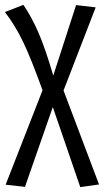

<svg xmlns="http://www.w3.org/2000/svg" viewBox="-24 -556 427 785"><path d="M235.8 -186 380.9 198.2 304.2 209 191.9 -118.2 78.1 208 -1 199.2 149.9 -187Q101.6 -320.8 69.3 -387.2Q37.1 -453.6 -3.9 -506.8L71.8 -536.1Q105 -487.3 132.8 -423.6Q160.6 -359.9 193.8 -247.1L287.1 -535.2L367.2 -525.9Z"/></svg>

Font: Fira Sans Compressed Book
Style: Regular
Weight: 350
Width: 1
Designer: Carrois Corporate & Edenspiekermann AG
Foundry: Carrois Corporate GbR & Edenspiekermann AG
Version: Version 4.203;PS 004.203;hotconv 1.0.88;makeotf.lib2.5.64775